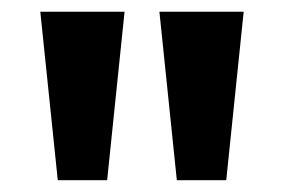

<svg xmlns="http://www.w3.org/2000/svg" viewBox="-20 -711 478 324"><path d="M77.5 -406.9H160.8L190.2 -691.2H48ZM278.4 -406.9H361.8L391.2 -691.2H249Z"/></svg>

Font: LL Pando Sans
Style: Bold
Weight: 700
Designer: Joshua Smith
Foundry: Joshua Smith
Version: Version 1.000;Glyphs 3.2.1 (3258)